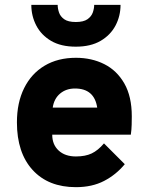

<svg xmlns="http://www.w3.org/2000/svg" viewBox="-20 -762 610 794"><path d="M294 12Q180 12 115 -59Q50 -130 50 -256Q50 -337.5 79.8 -397.5Q109.5 -457.5 164.2 -490.2Q219 -523 294 -523Q359 -523 411.2 -496.8Q463.5 -470.5 494.2 -416.8Q525 -363 525 -281Q525 -267 524.5 -246.2Q524 -225.5 521 -205H196Q196 -164 222.5 -139.5Q249 -115 294 -115Q333 -115 359.2 -127.5Q385.5 -140 410 -169L496 -83Q460 -39.5 410.5 -13.8Q361 12 294 12ZM198 -317H382Q370 -396 290 -396Q253.5 -396 228.5 -375Q203.5 -354 198 -317ZM293.5 -569Q232 -569 191.2 -593Q150.5 -617 130 -656.5Q109.5 -696 109.5 -742H218.5Q218.5 -727 224 -710.5Q229.5 -694 245.5 -682.5Q261.5 -671 293.5 -671Q325.5 -671 341.8 -682.5Q358 -694 363.8 -710.5Q369.5 -727 369.5 -742H478.5Q478.5 -696 457.8 -656.5Q437 -617 396 -593Q355 -569 293.5 -569Z"/></svg>

Font: Overpass Black
Style: Regular
Weight: 900
Designer: Delve Withrington, Dave Bailey, Thomas Jockin
Foundry: Delve Fonts LLC
Version: Version 4.000; ttfautohint (v1.8.3)